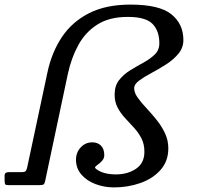

<svg xmlns="http://www.w3.org/2000/svg" viewBox="-77 -805 878 835"><path d="M655 -160Q655 -104 621.2 -66Q587.5 -28 533.5 -9Q479.5 10 419 10Q376 10 338 -4.5Q300 -19 276.8 -46Q253.5 -73 253.5 -110.5Q253.5 -142 274 -164Q294.5 -186 324.5 -186Q347.5 -186 362 -171.8Q376.5 -157.5 376.5 -130Q376.5 -116.5 367.2 -106Q358 -95.5 347 -88Q337.5 -81.5 336.5 -78Q335.5 -74.5 340.5 -70.5Q356.5 -58 378.8 -52.2Q401 -46.5 426.5 -46.5Q478.5 -46.5 514.8 -71.2Q551 -96 551 -145Q551 -178.5 538 -203.5Q525 -228.5 505.8 -249.5Q486.5 -270.5 467 -291.5Q447.5 -312.5 434.5 -337Q421.5 -361.5 421.5 -393.5Q421.5 -432 441.2 -457Q461 -482 490 -499.8Q519 -517.5 547.8 -533.2Q576.5 -549 596.2 -568.2Q616 -587.5 616 -616.5Q616 -671 586.2 -701.2Q556.5 -731.5 478.5 -731.5Q399 -731.5 346.8 -698.5Q294.5 -665.5 263.5 -608.8Q232.5 -552 217.5 -481L119.5 -18.5Q117 -6.5 112.8 -3.2Q108.5 0 95.5 0H-42Q-52.5 0 -54.5 -3.8Q-56.5 -7.5 -57 -18.5V-40Q-57 -50.5 -51.5 -53.5Q-46 -56.5 -36.5 -56.5H18.5Q32 -56.5 35.8 -62.2Q39.5 -68 42 -80.5L129.5 -491Q148 -577.5 192.2 -643.8Q236.5 -710 310 -747.5Q383.5 -785 490 -785Q616 -785 668.2 -743Q720.5 -701 720.5 -631Q720.5 -597.5 699 -571.5Q677.5 -545.5 645.5 -525Q613.5 -504.5 581.5 -487.5Q549.5 -470.5 528 -454.5Q506.5 -438.5 506.5 -421.5Q506.5 -402 521.5 -380.8Q536.5 -359.5 558.8 -335.8Q581 -312 603 -285Q625 -258 640 -226.8Q655 -195.5 655 -160Z"/></svg>

Font: Besley
Style: Italic
Weight: 400
Italic angle: -13°
Designer: Owen Earl
Foundry: indestructible type*
Version: Version 4.000; ttfautohint (v1.8.4.7-5d5b)